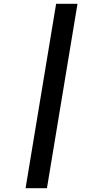

<svg xmlns="http://www.w3.org/2000/svg" viewBox="-20 -843 540 1006"><path d="M114 143 274 -823H386L226 143Z"/></svg>

Font: Iosevka SS18
Style: Bold Italic
Weight: 700
Italic angle: -9°
Monospace: yes
Designer: Belleve Invis
Foundry: Belleve Invis
Version: Version 25.1.1; ttfautohint (v1.8.4)